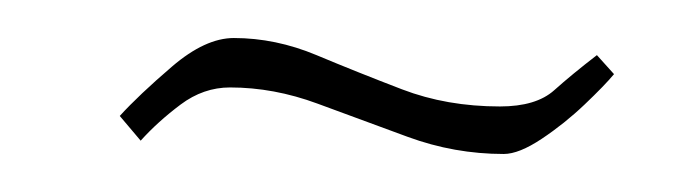

<svg xmlns="http://www.w3.org/2000/svg" viewBox="-20 -496 367 101"><path d="M245 -415Q219 -415 194.5 -424Q170 -433 147 -441.5Q124 -450 101 -450Q87 -450 75 -441Q63 -432 54 -422L43 -435Q53 -446 70.5 -461Q88 -476 103 -476Q125 -476 146.5 -467Q168 -458 191.5 -449Q215 -440 243 -440Q262 -440 271.5 -448.5Q281 -457 294 -467L303 -457Q298 -451 287.5 -441Q277 -431 265 -423Q253 -415 245 -415Z"/></svg>

Font: Mea Culpa
Style: Regular
Weight: 400
Designer: Robert E. Leuschke
Foundry: Robert E. Leuschke
Version: Version 1.010; ttfautohint (v1.8.3)